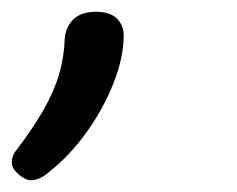

<svg xmlns="http://www.w3.org/2000/svg" viewBox="-69 -110 402 326"><path d="M-16 196Q-26 196 -37.5 186Q-49 176 -49 166Q-49 161 -47.5 156Q-46 151 -42 146Q-13 108 5 76.5Q23 45 31.5 15.5Q40 -14 41 -46Q43 -65 56 -77.5Q69 -90 94 -90Q118 -90 129.5 -78.5Q141 -67 141 -50Q141 -13 124 30.5Q107 74 78 114.5Q49 155 13 183Q5 190 -2.5 193Q-10 196 -16 196Z"/></svg>

Font: Playwrite NO
Style: Regular
Weight: 400
Designer: Veronika Burian, José Scaglione
Foundry: TypeTogether
Version: Version 1.002